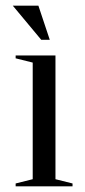

<svg xmlns="http://www.w3.org/2000/svg" viewBox="-20 -655 300 675"><path d="M95 -25V-435L35 -450V-460H175V-25L235 -10V0H35V-10ZM155 -515H125L25 -635H115Z"/></svg>

Font: Oranienbaum
Style: Regular
Weight: 400
Designer: Oleg Pospelov and Jovanny Lemonad
Foundry: Oleg Pospelov and jovanny Lemonad
Version: Version 1.001; ttfautohint (v0.91) -l 8 -r 50 -G 200 -x 0 -w